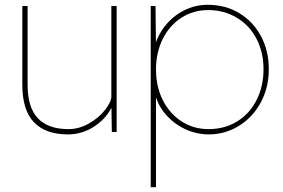

<svg xmlns="http://www.w3.org/2000/svg" viewBox="-20 -550 1180 800"><path d="M73 -197V-525H95V-197Q95 -102 138 -57Q181 -12 265 -12Q310 -12 351.5 -36Q393 -60 418.5 -93Q444 -126 444 -149V-525H466V0H446L444 -121L453 -123Q435 -68 381.5 -29Q328 10 263 10Q170 10 121.5 -40.5Q73 -91 73 -197Z M608 -525H628L630 -348L621 -345Q634 -399 667 -441Q700 -483 746.5 -506.5Q793 -530 846 -530Q919 -530 976.5 -495.5Q1034 -461 1067 -400Q1100 -339 1100 -262Q1100 -185 1066.5 -123Q1033 -61 975.5 -25.5Q918 10 850 10Q797 10 748.5 -13.5Q700 -37 666.5 -78Q633 -119 624 -170L630 -167V230H608ZM1078 -262Q1078 -332 1049 -388Q1020 -444 967 -476Q914 -508 847 -508Q786 -508 736.5 -476.5Q687 -445 658.5 -388.5Q630 -332 630 -260Q630 -189 658.5 -132.5Q687 -76 737 -44Q787 -12 849 -12Q916 -12 968 -44Q1020 -76 1049 -133Q1078 -190 1078 -262Z"/></svg>

Font: Easer Grotesk Variable
Style: Regular
Weight: 400
Designer: Boardeaser, Bonnie Shaver-Troup, Thomas Jockin
Foundry: Lexend
Version: Version 1.001;Glyphs 3.1.2 (3151)